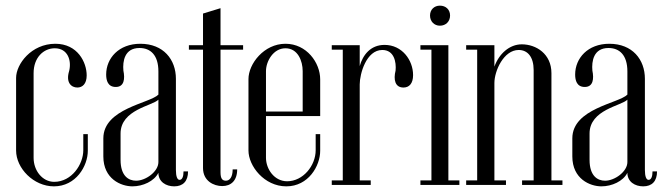

<svg xmlns="http://www.w3.org/2000/svg" viewBox="-20 -655 2359 680"><path d="M37 -379V-122C37 -59 99 5 171 5C249 5 291 -67 291 -121V-180H275V-123C275 -73 234 -11 172 -11C130 -11 99 -51 99 -96V-396C99 -451 134 -484 174 -484C220 -484 234 -441 225 -404C212 -362 233 -345 254 -345C272 -345 287 -358 287 -388C287 -434 255 -500 176 -500C91 -500 37 -428 37 -379Z M356 -391C356 -370 362 -347 390 -347C420 -347 423 -376 417 -405C414 -438 421 -485 474 -485C513 -485 541 -460 541 -402V-320C511 -289 346 -271 346 -165V-101C346 -21 409 5 449 5C486 5 526 -13 541 -43C541 -11 568 5 597 5C628 5 646 -13 646 -48H630C630 -29 625 -18 616 -18C608 -18 603 -30 603 -53V-376C603 -444 559 -500 477 -500C401 -500 356 -449 356 -391ZM541 -302V-81C541 -47 496 -15 462 -15C436 -15 407 -31 407 -89V-182C407 -267 520 -280 541 -302Z M649 -479H699V-60C699 -14 737 4 767 4C798 4 820 -15 820 -55H804C804 -27 793 -15 780 -15C767 -15 761 -23 761 -45V-479H841V-495H761V-626L699 -607V-495H649Z M860 -375V-122C860 -67 916 5 994 5C1072 5 1114 -67 1114 -121V-180H1098V-123C1098 -68 1053 -13 997 -13C951 -13 922 -57 922 -96V-244H1114V-374C1114 -433 1066 -500 991 -500C915 -500 860 -429 860 -375ZM922 -403C922 -438 948 -484 991 -484C1035 -484 1052 -439 1052 -403V-260H922Z M1155 0H1293V-16H1254V-356C1254 -393 1277 -478 1334 -478C1376 -478 1384 -435 1381 -405C1373 -373 1379 -345 1409 -345C1429 -345 1443 -359 1443 -389C1443 -442 1404 -496 1342 -496C1292 -496 1265 -460 1254 -421V-495H1155V-479H1194V-16H1155Z M1503 -600C1503 -579 1518 -564 1538 -564C1559 -564 1574 -579 1574 -600C1574 -621 1559 -635 1538 -635C1518 -635 1503 -621 1503 -600ZM1469 0H1607V-16H1568V-495H1469V-479H1508V-16H1469Z M1631 0H1772V-16H1731V-361C1731 -404 1764 -478 1817 -478C1849 -478 1870 -453 1870 -407V-16H1829V0H1972V-16H1933V-396C1933 -464 1879 -498 1828 -498C1784 -498 1747 -464 1731 -419V-495H1631V-479H1670V-16H1631Z M2017 -391C2017 -370 2023 -347 2051 -347C2081 -347 2084 -376 2078 -405C2075 -438 2082 -485 2135 -485C2174 -485 2202 -460 2202 -402V-320C2172 -289 2007 -271 2007 -165V-101C2007 -21 2070 5 2110 5C2147 5 2187 -13 2202 -43C2202 -11 2229 5 2258 5C2289 5 2307 -13 2307 -48H2291C2291 -29 2286 -18 2277 -18C2269 -18 2264 -30 2264 -53V-376C2264 -444 2220 -500 2138 -500C2062 -500 2017 -449 2017 -391ZM2202 -302V-81C2202 -47 2157 -15 2123 -15C2097 -15 2068 -31 2068 -89V-182C2068 -267 2181 -280 2202 -302Z"/></svg>

Font: Emberly
Style: Regular
Weight: 400
Designer: Rajesh Rajput
Foundry: Rajesh Rajput
Version: Version 1.000